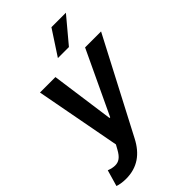

<svg xmlns="http://www.w3.org/2000/svg" viewBox="-293 -877 1179 1179"><g transform="rotate(-45 296.0 -287.5)"><path d="M295.5 -617.2H391.3L527.3 -779.5H401.6ZM67.1 203.5C166.2 203.5 233.7 153.8 279.5 65.3L598.7 -545.5H459.9L265.3 -132.8H259.6L202.4 -545.5H68.2L172.6 9.6L156.2 39.1C132.5 82.4 109.4 98 77.8 98C63.6 98 46.9 94.8 24.9 86.6L-5.7 192.5C9.2 198.2 36.6 203.5 67.1 203.5Z"/></g></svg>

Font: TID UI Semi Bold
Style: Italic
Weight: 600
Italic angle: -9.39999°
Designer: The TID Project Authors
Foundry: Bakken & Bæck
Version: Version 1.001;hotconv 1.0.109;makeotfexe 2.5.65596